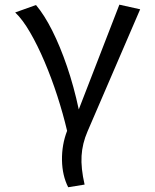

<svg xmlns="http://www.w3.org/2000/svg" viewBox="-20 -572 655 810"><path d="M483.6 -552.3 571.3 -532.8 349.2 -17.4Q327.2 33.3 324.1 85.4Q321 137.4 336.9 206.7L267.7 217.9Q242.6 168.7 241.5 103.6Q240.5 38.5 263.1 -20Q246.2 -91.8 221.8 -167.2Q197.4 -242.6 167.9 -311.8Q138.5 -381 106.9 -435.4Q75.4 -489.7 44.1 -519.5L131.8 -550.8Q166.7 -509.7 200.3 -443.1Q233.8 -376.4 262.8 -291.5Q291.8 -206.7 312.3 -110.3Z"/></svg>

Font: FiraCode Nerd Font
Style: Regular
Weight: 400
Designer: Carrois Corporate, Edenspiekermann AG, Nikita Prokopov
Foundry: Carrois Corporate, Edenspiekermann AG, Nikita Prokopov
Version: Version 6.002;Nerd Fonts 2.2.2